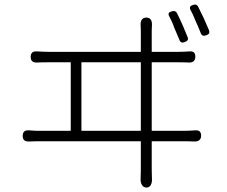

<svg xmlns="http://www.w3.org/2000/svg" viewBox="-20 -822 1020 863"><path d="M800 -711C792 -730 782 -749 775 -764C769 -773 762 -774 752 -771C738 -767 734 -761 741 -748C749 -733 757 -716 763 -698C771 -680 779 -661 786 -644C790 -631 798 -628 811 -633C823 -638 828 -644 823 -656C816 -673 808 -692 800 -711ZM896 -740C887 -759 878 -777 870 -793C865 -802 858 -803 848 -800C834 -796 830 -789 837 -776C845 -762 852 -745 859 -728C867 -711 875 -692 882 -674C886 -662 894 -659 906 -663C919 -667 924 -674 919 -687C912 -703 904 -722 896 -740ZM406 -589H199C182 -589 164 -590 145 -591C127 -592 118 -584 118 -566C118 -548 128 -540 146 -541C164 -542 182 -542 199 -542H298V-234H163C146 -234 130 -234 113 -236C93 -238 82 -231 82 -211C82 -192 93 -185 112 -186C130 -187 146 -187 163 -187H388H613V-70C613 -63 613 -44 612 -18C611 1 619 21 638 21C657 21 664 2 663 -17C662 -44 662 -65 662 -72V-187H809C819 -187 835 -187 852 -186C871 -185 884 -193 884 -212C884 -231 874 -238 855 -236C840 -235 825 -234 809 -234H662V-542H783C794 -542 812 -542 829 -541C847 -540 858 -549 858 -567C858 -585 850 -592 832 -591C816 -590 800 -589 783 -589H662V-678C662 -684 662 -696 663 -709C664 -728 657 -743 638 -743C619 -743 611 -729 612 -710C613 -697 613 -686 613 -678V-589ZM346 -388V-542H613V-234H479H346Z"/></svg>

Font: GenSenRounded2 TW L
Style: Regular
Weight: 300
Version: Version 2.100;PS 2.1;hotconv 16.6.51;makeotf.lib2.5.65220 DE